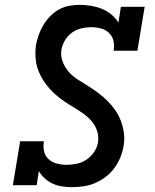

<svg xmlns="http://www.w3.org/2000/svg" viewBox="-20 -763 640 791"><path d="M277 8Q256 8 235.5 5Q215 2 197 -6.5Q179 -15 164.5 -28Q150 -41 140 -58L131 0H33L63 -181H161Q157 -160 161.5 -140Q166 -120 180.5 -107Q195 -94 214.5 -89Q234 -84 255 -84Q276 -84 297 -88.5Q318 -93 336.5 -105.5Q355 -118 367.5 -136.5Q380 -155 384 -177Q387 -199 381 -220Q375 -241 362.5 -257.5Q350 -274 333.5 -287Q317 -300 299.5 -311Q282 -322 264 -333Q246 -344 229.5 -356.5Q213 -369 198 -383.5Q183 -398 170.5 -414.5Q158 -431 148 -450Q138 -469 132.5 -489Q127 -509 126 -531.5Q125 -554 128 -577Q132 -598 139.5 -619Q147 -640 158.5 -659.5Q170 -679 186.5 -696Q203 -713 223 -724Q243 -735 265 -739Q287 -743 308 -743Q332 -743 355.5 -739Q379 -735 400 -726.5Q421 -718 438.5 -703.5Q456 -689 468 -670L478 -735H576L546 -554H448Q452 -575 447.5 -594.5Q443 -614 429 -627.5Q415 -641 395 -646Q375 -651 355 -651Q335 -651 314.5 -646Q294 -641 276.5 -628.5Q259 -616 248 -597.5Q237 -579 233 -559Q229 -532 238.5 -508Q248 -484 264.5 -465.5Q281 -447 302.5 -434Q324 -421 345 -407.5Q366 -394 386 -379Q406 -364 423.5 -346.5Q441 -329 455.5 -308Q470 -287 478.5 -263.5Q487 -240 490.5 -214Q494 -188 489 -161Q485 -137 475.5 -114Q466 -91 451 -70.5Q436 -50 415.5 -34.5Q395 -19 372 -9Q349 1 324.5 4.5Q300 8 277 8Z"/></svg>

Font: Iosevka Curly Slab SmBdEx
Style: Italic
Weight: 600
Width: 7
Italic angle: -9°
Monospace: yes
Designer: Belleve Invis
Foundry: Belleve Invis
Version: Version 11.1.0; ttfautohint (v1.8.3)